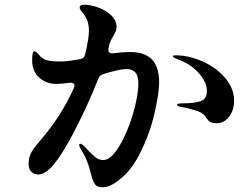

<svg xmlns="http://www.w3.org/2000/svg" viewBox="-20 -797 1040 812"><path d="M653 -448Q653 -404 633.5 -318Q614 -232 571 -146.5Q528 -61 461 -20Q436 -5 414 -5Q390 -5 380.5 -19.5Q371 -34 363 -68Q350 -123 323 -164Q315 -177 315 -184Q315 -189 319 -189Q328 -189 345 -169Q367 -145 383 -132.5Q399 -120 416 -120Q449 -120 484 -178Q519 -236 542 -314Q565 -392 565 -443Q565 -477 552 -491Q539 -505 515 -505Q486 -505 418 -484Q401 -479 396 -465Q351 -349 286 -226Q245 -148 209 -103.5Q173 -59 142 -59Q123 -59 112 -71Q101 -83 101 -103Q101 -133 113 -153.5Q125 -174 153 -206Q240 -308 292 -424Q295 -430 295 -435Q295 -442 289.5 -445Q284 -448 274 -447Q241 -442 218 -442Q177 -442 146.5 -468Q116 -494 116 -543Q116 -580 125 -580Q133 -580 144 -566Q159 -547 179 -542Q199 -537 235 -537Q266 -537 319 -547Q336 -550 340 -567Q350 -609 353 -632Q356 -652 356 -667Q356 -693 348.5 -712Q341 -731 324 -750Q317 -758 317 -766Q317 -777 337 -777Q363 -777 395 -765.5Q427 -754 450 -732.5Q473 -711 473 -682Q473 -673 469 -664Q465 -655 460 -646Q445 -623 441 -603L439 -593Q438 -590 438 -586Q438 -578 444.5 -574Q451 -570 461 -572Q501 -577 530 -577Q593 -577 623 -545Q653 -513 653 -448ZM970 -371Q970 -331 949 -303.5Q928 -276 897 -276Q876 -276 868 -281.5Q860 -287 853 -298Q843 -316 821 -325Q786 -338 741 -346Q729 -348 729 -354Q729 -360 754 -360Q802 -360 828.5 -369Q855 -378 855 -413Q855 -448 823 -485Q791 -522 745 -541Q727 -548 720 -551Q711 -556 711 -559Q711 -563 723 -563Q778 -563 836 -537.5Q894 -512 932 -467.5Q970 -423 970 -371Z"/></svg>

Font: Shippori Antique B1
Style: Regular
Weight: 400
Designer: FONTDASU
Foundry: FONTDASU / Google Inc. / but / Adobe
Version: Version 2.001